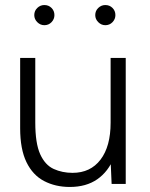

<svg xmlns="http://www.w3.org/2000/svg" viewBox="-20 -730 594 762"><path d="M423 0 419 -92V-500H479V0ZM60 -244V-500H120V-244ZM120 -244Q120 -161 139.5 -118Q159 -75 193 -59.5Q227 -44 268 -44Q339 -44 379 -96.5Q419 -149 419 -243H456Q456 -163 433 -106Q410 -49 366 -18.5Q322 12 257 12Q200 12 155 -11.5Q110 -35 85 -86.5Q60 -138 60 -221V-244ZM398 -630Q382 -630 370 -642Q358 -654 358 -670Q358 -687 370 -698.5Q382 -710 398 -710Q415 -710 426.5 -698.5Q438 -687 438 -670Q438 -654 426.5 -642Q415 -630 398 -630ZM156 -630Q140 -630 128 -642Q116 -654 116 -670Q116 -687 128 -698.5Q140 -710 156 -710Q173 -710 184.5 -698.5Q196 -687 196 -670Q196 -654 184.5 -642Q173 -630 156 -630Z"/></svg>

Font: Figtree Light Light
Style: Regular
Weight: 300
Version: Version 2.001;gftools[0.9.30]